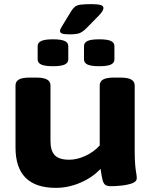

<svg xmlns="http://www.w3.org/2000/svg" viewBox="-20 -900 733 928"><path d="M250 8Q55 8 55 -187V-487Q55 -506 71 -515.5Q87 -525 124 -525H155Q191 -525 207.5 -515.5Q224 -506 224 -487V-218Q224 -172 244.5 -150Q265 -128 315 -128Q352 -128 392.5 -146.5Q433 -165 462 -197V-487Q462 -506 478 -515.5Q494 -525 531 -525H562Q598 -525 614.5 -515.5Q631 -506 631 -487V-174Q631 -127 633.5 -101.5Q636 -76 638.5 -63Q641 -50 641 -39Q641 -22 618.5 -14Q596 -6 567 -3Q538 0 517 0Q498 0 489 -6.5Q480 -13 475.5 -31Q471 -49 466 -84Q427 -42 368.5 -17Q310 8 250 8ZM460 -580Q420 -580 403 -588Q386 -596 386 -613V-677Q386 -694 403 -702Q420 -710 460 -710Q499 -710 516 -702Q533 -694 533 -677V-613Q533 -596 516 -588Q499 -580 460 -580ZM236 -580Q197 -580 179.5 -588Q162 -596 162 -613V-677Q162 -694 179.5 -702Q197 -710 236 -710Q275 -710 292.5 -702Q310 -694 310 -677V-613Q310 -596 292.5 -588Q275 -580 236 -580ZM316 -734Q289 -734 279.5 -738Q270 -742 270 -751Q270 -756 273.5 -762Q277 -768 282 -777L326 -849Q334 -861 343 -868Q352 -875 369.5 -877.5Q387 -880 421 -880Q451 -880 465.5 -876Q480 -872 480 -861Q480 -847 455 -822L398 -764Q380 -746 365 -740Q350 -734 316 -734Z"/></svg>

Font: Asap Expanded ExtraBold
Style: Regular
Weight: 800
Width: 7
Designer: Pablo Cosgaya
Foundry: Omnibus-Type
Version: Version 3.001; ttfautohint (v1.8.4.7-5d5b)